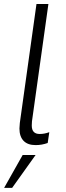

<svg xmlns="http://www.w3.org/2000/svg" viewBox="-42 -717 328 958"><path d="M55 -76Q55 -84 57 -104L140 -697H199.5L117.5 -111.5Q116.5 -104.5 116.5 -90.5Q116.5 -48.5 156 -48.5Q180 -48.5 204 -57.5L196 -3.5Q166.5 7 136 7Q96 7 75.5 -14.5Q55 -36 55 -76ZM71 56.5H135.5L18.5 220.5H-21.5Z"/></svg>

Font: HK Grotesk Light
Style: Italic
Weight: 300
Italic angle: -16°
Designer: Alfredo Marco Pradil
Foundry: Hanken Design Co.
Version: Version 3.001